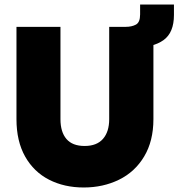

<svg xmlns="http://www.w3.org/2000/svg" viewBox="-20 -824 791 851"><path d="M248 -705V-296Q248 -239 274.5 -208Q301 -177 355 -177Q409 -177 436.5 -208.5Q464 -240 464 -296V-705H660V-296Q660 -199 619 -130.5Q578 -62 507.5 -27.5Q437 7 351 7Q265 7 197.5 -27.5Q130 -62 91.5 -130Q53 -198 53 -296V-705ZM476 -705H537Q564 -705 582.5 -715Q601 -725 601 -760V-804H751V-758Q751 -679 704.5 -646Q658 -613 574 -613H552Z"/></svg>

Font: Fz Poppins ExtBd
Style: Regular
Weight: 800
Designer: Ninad Kale (Devanagari), Jonny Pinhorn (Latin)
Foundry: Indian Type Foundry
Version: Vit hóa bi Vntype.Com & FontZin.Com